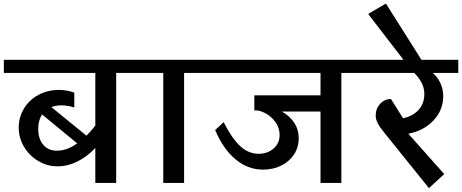

<svg xmlns="http://www.w3.org/2000/svg" viewBox="-42 -948 2395 995"><path d="M704 -570H560V0H452V-181Q408 -135 358 -110.5Q308 -86 256 -86Q203 -86 156.5 -113.5Q110 -141 82.5 -187Q55 -233 55 -287Q55 -341 82.5 -386Q110 -431 157.5 -456.5Q205 -482 264 -482Q304 -482 343 -468V-391Q309 -402 275 -402Q247 -402 224 -393L406 -245Q425 -263 452 -297V-570H-22V-638H704ZM358 -205 176 -355Q156 -324 156 -280Q156 -229 182 -198Q208 -167 253 -167Q305 -167 358 -205Z M804 -570H660V-638H1056V-570H912V0H804Z M1871 -570H1727V0H1619V-370H1419Q1461 -346 1483.5 -311Q1506 -276 1506 -232Q1506 -185 1482 -148Q1458 -111 1416 -90Q1374 -69 1321 -69Q1243 -69 1179 -122Q1115 -175 1073 -274L1117 -315Q1160 -230 1203 -190.5Q1246 -151 1298 -151Q1345 -151 1376 -178.5Q1407 -206 1407 -248Q1407 -291 1376.5 -326.5Q1346 -362 1298 -375L1276 -376V-454H1619V-570H1012V-638H1871Z M2333 -570H2201Q2227 -547 2241 -515.5Q2255 -484 2255 -450Q2255 -378 2204.5 -324Q2154 -270 2074 -255L2260 -46L2181 27L1949 -261Q1926 -289 1915.5 -309.5Q1905 -330 1905 -350Q1905 -385 1928 -410Q1951 -435 1984 -435L2047 -335Q2099 -347 2128 -379.5Q2157 -412 2157 -461Q2157 -491 2144 -517Q2131 -543 2105 -570H1827V-638H2333Z M2049 -638 1868 -873V-877L1955 -928H1959L2142 -638V-610H2049Z"/></svg>

Font: Amiko SemiBold
Style: Regular
Weight: 600
Designer: Pablo Impallari, Rodrigo Fuenzalida, Andres Torresi
Foundry: Impallari Type
Version: Version 1.001; ttfautohint (v1.3)